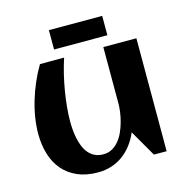

<svg xmlns="http://www.w3.org/2000/svg" viewBox="-106 -812 899 926"><g transform="rotate(-15 343.0 -349.0)"><path d="M40 -241.2Q40 -279.8 46.6 -321.3Q53.2 -362.8 65.7 -404.3Q78.1 -445.8 95.7 -486.3Q113.3 -526.9 135.3 -564H255.9Q243.7 -527.3 234.1 -487.5Q224.6 -447.8 218 -408Q211.4 -368.2 207.8 -330.1Q204.1 -292 204.1 -259.3Q204.1 -240.2 205.8 -218.5Q207.5 -196.8 211.9 -175Q216.3 -153.3 224.4 -133.3Q232.4 -113.3 245.1 -97.9Q257.8 -82.5 276.1 -73.5Q294.4 -64.5 319.3 -64.5Q343.8 -64.5 363 -75.4Q382.3 -86.4 397 -104.2Q411.6 -122.1 421.9 -145Q432.1 -168 438.7 -192.1Q445.3 -216.3 448.5 -239.5Q451.7 -262.7 451.7 -281.2V-564H616.7V0H553.2L477.5 -131.3Q463.4 -98.6 443.1 -72Q422.9 -45.4 397 -26.4Q371.1 -7.3 339.6 2.9Q308.1 13.2 271.5 13.2Q212.9 13.2 169.4 -5.9Q126 -24.9 97.2 -58.6Q68.4 -92.3 54.2 -138.9Q40 -185.5 40 -241.2ZM485.4 -614.3H219.2V-710.9H485.4Z"/></g></svg>

Font: Aclonica
Style: Regular
Weight: 400
Designer: Astigmatic (AOETI)
Foundry: Astigmatic (AOETI)
Version: Version 1.000